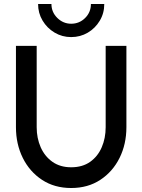

<svg xmlns="http://www.w3.org/2000/svg" viewBox="-20 -930 714 963"><path d="M337 13Q253 13 190.8 -28Q128.5 -69 94.2 -138.2Q60 -207.5 60 -292V-700H164V-292Q164 -237 184.2 -191.2Q204.5 -145.5 243.2 -118.2Q282 -91 337 -91Q393.5 -91 432 -118.2Q470.5 -145.5 490.2 -191.2Q510 -237 510 -292V-700H614V-292Q614 -207.5 579.8 -138.2Q545.5 -69 483.2 -28Q421 13 337 13ZM337 -744Q291.5 -744 253.8 -766.5Q216 -789 193.5 -826.8Q171 -864.5 171 -910H238Q238 -869 267.5 -840Q297 -811 337 -811Q378 -811 407 -839.8Q436 -868.5 436 -910H503Q503 -863.5 480.2 -825.8Q457.5 -788 420 -766Q382.5 -744 337 -744Z"/></svg>

Font: Urbanist SemiBold
Style: Regular
Weight: 600
Designer: Corey Hu
Foundry: Corey Hu
Version: Version 1.321; ttfautohint (v1.8.4.7-5d5b)